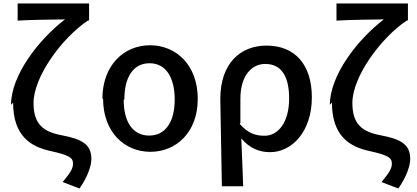

<svg xmlns="http://www.w3.org/2000/svg" viewBox="-20 -824 2385 1099"><path d="M55 -237C55 -45 157 17 272 41C374 64 398 78 398 112C398 144 379 168 339 218L435 255C483 187 503 123 503 86C503 4 452 -27 337 -49C229 -69 172 -111 172 -235C172 -384 334 -607 484 -707H490V-804H81V-706C156 -711 291 -712 352 -713C199 -596 43 -391 43 -224Z M570 -260C570 -66 694 45 841 45C987 45 1112 -65 1112 -258C1112 -454 986 -565 839 -565C691 -565 566 -453 566 -256ZM692 -256C692 -381 742 -462 836 -462C930 -462 980 -380 980 -254C980 -129 929 -48 834 -48C739 -48 688 -128 688 -252Z M1250 242H1372C1369 145 1365 68 1361 -32C1410 27 1468 47 1526 47C1648 47 1765 -67 1765 -267C1765 -451 1671 -563 1506 -563C1358 -563 1241 -464 1241 -257ZM1356 -120V-259C1356 -390 1420 -458 1498 -458C1594 -458 1635 -382 1635 -260C1635 -123 1572 -47 1494 -47C1448 -47 1401 -58 1352 -115Z M1880 -237C1880 -45 1982 17 2097 41C2199 64 2223 78 2223 112C2223 144 2204 168 2164 218L2260 255C2308 187 2328 123 2328 86C2328 4 2277 -27 2162 -49C2054 -69 1997 -111 1997 -235C1997 -384 2159 -607 2309 -707H2315V-804H1906V-706C1981 -711 2116 -712 2177 -713C2024 -596 1868 -391 1868 -224Z"/></svg>

Font: GenEiGothic-pro-SemiBold
Style: Regular
Weight: 500
Designer: Ryoko NISHIZUKA (kana & ideographs); Paul D. Hunt (Latin, Greek & Cyrillic); Wenlong ZHANG (bopomofo); Sandoll Communica
Foundry: Adobe Systems Incorporated; o_tamon
Version: Version 1.000.140830